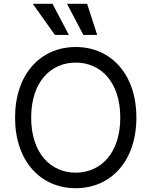

<svg xmlns="http://www.w3.org/2000/svg" viewBox="-20 -986 801 1016"><path d="M701.7 -363.6C701.7 -593.8 566.8 -737.2 380.7 -737.2C194.6 -737.2 59.7 -593.8 59.7 -363.6C59.7 -133.5 194.6 9.9 380.7 9.9C566.8 9.9 701.7 -133.5 701.7 -363.6ZM144.9 -363.6C144.9 -552.6 248.6 -654.8 380.7 -654.8C512.8 -654.8 616.5 -552.6 616.5 -363.6C616.5 -174.7 512.8 -72.4 380.7 -72.4C248.6 -72.4 144.9 -174.7 144.9 -363.6ZM153.4 -965.9 270.6 -801.1H344.5L257.8 -965.9ZM334.5 -965.9 421.2 -801.1H494.3L441.1 -965.9Z"/></svg>

Font: Margiela Sans
Style: Regular
Weight: 400
Designer: Stefan Endress, Andreas Faust
Version: Version 1.100;FEAKit 1.0